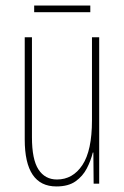

<svg xmlns="http://www.w3.org/2000/svg" viewBox="-20 -661 448 691"><path d="M337 -527V0H317L316 -112H314Q307 -83 292.5 -55Q278 -27 252 -8.5Q226 10 183 10Q69 10 69 -159V-527H95V-167Q95 -87 118.5 -51Q142 -15 185 -15Q242 -15 276.5 -67Q311 -119 311 -228V-527ZM305 -641V-617H103V-641Z"/></svg>

Font: Noto Sans Gujarati ExtraCondensed Thin
Style: Regular
Weight: 100
Width: 2
Designer: Jelle Bosma - Monotype Design Team, Universal Thirst
Foundry: Monotype Imaging Inc.
Version: Version 2.106; ttfautohint (v1.8.4.7-5d5b)